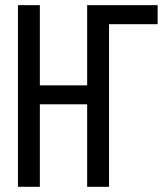

<svg xmlns="http://www.w3.org/2000/svg" viewBox="-20 -718 640 738"><path d="M49 0H133.2V-317.1H315V0H399.1V-625H585.9V-698.2H315V-389.9H133.2V-698.2H49Z"/></svg>

Font: Margiela Mono
Style: Regular
Weight: 400
Designer: Mike Abbink, Paul van der Laan, Pieter van Rosmalen
Foundry: Bold Monday
Version: Version 2.003 2021